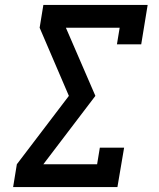

<svg xmlns="http://www.w3.org/2000/svg" viewBox="-20 -755 640 775"><path d="M33 0 48 -92 258 -368 140 -643 155 -735H576L550 -576H452L463 -643H246L365 -368L155 -92H372L383 -159H481L454 0Z"/></svg>

Font: Iosevka Slab SmBdExObl
Style: Regular
Weight: 600
Width: 7
Italic angle: -9°
Monospace: yes
Designer: Belleve Invis
Foundry: Belleve Invis
Version: Version 11.1.0; ttfautohint (v1.8.3)